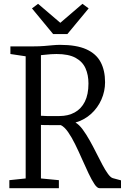

<svg xmlns="http://www.w3.org/2000/svg" viewBox="-20 -986 663 1006"><path d="M29 0V-42L114.5 -51V-691L34.5 -703V-743H155.5Q186 -743 210.5 -745Q235 -747 255.8 -749Q276.5 -751 295 -751Q380.5 -751 432.2 -727.8Q484 -704.5 507.2 -660.8Q530.5 -617 530.5 -555Q530.5 -508 511.5 -464.8Q492.5 -421.5 457.8 -389.8Q423 -358 375.5 -344Q394.5 -333 413 -308Q431.5 -283 449.5 -251Q467.5 -219 484.2 -185.5Q501 -152 516.5 -122.8Q532 -93.5 546 -74.5Q560 -55.5 571.5 -52.5L614 -41V0H501.5Q489 0 474.8 -21.5Q460.5 -43 444 -77.5Q427.5 -112 410 -152Q392.5 -192 374.2 -229.2Q356 -266.5 336.8 -294Q317.5 -321.5 298.5 -330.5Q287 -330.5 271 -330.5Q255 -330.5 238.8 -330.5Q222.5 -330.5 210.5 -330.8Q198.5 -331 194.5 -331.5V-51L288.5 -42V0ZM291.5 -378Q337 -378 371.2 -396.8Q405.5 -415.5 424.5 -453.2Q443.5 -491 443.5 -548.5Q443.5 -593.5 428 -628.2Q412.5 -663 376 -683Q339.5 -703 276 -703Q261 -703 247 -702Q233 -701 220 -699.5Q207 -698 194.5 -697V-379.5Q207.5 -378.5 225.8 -378Q244 -377.5 261.8 -377.8Q279.5 -378 291.5 -378ZM258.5 -807.5 147.5 -942 179.5 -966 296 -866.5 412 -966 444.5 -942 333 -807.5Z"/></svg>

Font: Merriweather 24pt SemiCondensed Light
Style: Regular
Weight: 300
Width: 4
Designer: Eben Sorkin
Foundry: Eben Sorkin
Version: Version 2.100